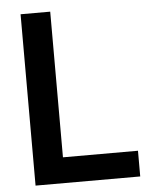

<svg xmlns="http://www.w3.org/2000/svg" viewBox="-53 -783 628 826"><g transform="rotate(-5 261.0 -370.0)"><path d="M67 0V-740H195V-111H519V0Z"/></g></svg>

Font: Encode Sans SC SemiCondensed SemiBold
Style: Regular
Weight: 600
Width: 4
Designer: Multiple Designers
Foundry: Impallari Type
Version: Version 3.002